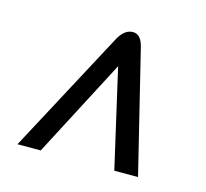

<svg xmlns="http://www.w3.org/2000/svg" viewBox="-68 -602 591 551"><g transform="rotate(15 227.0 -327.0)"><path d="M26.5 -129.5 219.5 -491Q237 -525 262 -526.2Q287 -527.5 296 -491.5L385 -128H314.5L247.5 -420.5L95.5 -129.5Z"/></g></svg>

Font: Public Sans
Style: Italic
Weight: 400
Italic angle: -8°
Designer: The Public Sans project authors (U.S. Web Design System). Libre Franklin designed by Pablo Impallari and Rodrigo Fuenzal
Version: Version 1.008; ttfautohint (v1.8.1) -l 8 -r 50 -G 200 -x 14 